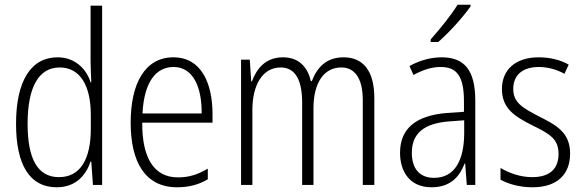

<svg xmlns="http://www.w3.org/2000/svg" viewBox="-20 -784 2473 814"><path d="M220 10C303 10 345 -43 364 -99H367L374 0H413V-760H364V-524C364 -496 366 -467 367 -435H364C347 -490 300 -541 224 -541C112 -541 48 -442 48 -259C48 -85 106 10 220 10ZM230 -33C138 -33 97 -113 97 -259C97 -416 145 -498 233 -498C319 -498 365 -422 365 -297V-238C365 -110 321 -33 230 -33Z M715 -541C594 -541 534 -429 534 -264C534 -96 596 10 731 10C783 10 824 -2 861 -24V-69C817 -43 780 -32 734 -32C634 -32 582 -113 583 -264H881V-300C881 -432 833 -541 715 -541ZM716 -500C799 -500 836 -414 835 -303H584C591 -435 640 -500 716 -500Z M1437 -541C1365 -541 1325 -500 1302 -440H1298C1285 -497 1249 -541 1180 -541C1101 -541 1066 -487 1048 -439H1045L1039 -531H1002V0H1050V-318C1050 -422 1092 -498 1170 -498C1222 -498 1261 -460 1261 -349V0H1309V-324C1309 -436 1355 -498 1427 -498C1480 -498 1518 -458 1518 -359V0H1567V-368C1567 -487 1517 -541 1437 -541Z M1975 -757V-764H1920C1890 -716 1849 -666 1806 -617V-606H1838C1883 -645 1943 -711 1975 -757ZM1852 -541C1805 -541 1757 -527 1716 -504L1733 -466C1776 -490 1814 -500 1848 -500C1917 -500 1947 -461 1947 -354V-310L1873 -305C1748 -294 1676 -243 1676 -136C1676 -56 1718 10 1809 10C1892 10 1929 -37 1950 -91H1952L1959 0H1995V-357C1995 -487 1949 -541 1852 -541ZM1880 -269 1948 -274V-217C1947 -106 1909 -30 1820 -30C1760 -30 1726 -68 1726 -136C1726 -219 1778 -260 1880 -269Z M2397 -133C2397 -224 2337 -254 2264 -291C2193 -328 2156 -350 2156 -407C2156 -468 2198 -500 2265 -500C2303 -500 2344 -488 2373 -471L2391 -510C2356 -530 2312 -541 2264 -541C2163 -541 2108 -486 2108 -407C2108 -323 2163 -290 2238 -252C2309 -217 2348 -196 2348 -132C2348 -70 2313 -33 2236 -33C2188 -33 2140 -49 2102 -72V-22C2134 -5 2180 10 2237 10C2343 10 2397 -45 2397 -133Z"/></svg>

Font: Noto Sans Armenian Condensed ExtraLight
Style: Regular
Weight: 200
Width: 3
Designer: Monotype Design Team
Foundry: Monotype Imaging Inc.
Version: Version 2.008